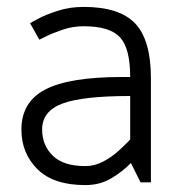

<svg xmlns="http://www.w3.org/2000/svg" viewBox="-20 -528 532 556"><path d="M102 -153Q102 -107 133 -77Q164 -47 227 -47Q253 -47 277.5 -59.5Q302 -72 322 -90Q342 -108 357 -124V-250Q219 -250 160.5 -228Q102 -206 102 -153ZM227 8Q135 8 88.5 -38Q42 -84 42 -153Q42 -233 111.5 -269Q181 -305 332 -305H357Q357 -388 327.5 -420Q298 -452 222 -452Q191 -452 161.5 -442Q132 -432 113 -422.5Q94 -413 94 -413L67 -461Q67 -461 89 -473Q111 -485 146.5 -496.5Q182 -508 222 -508Q326 -508 371.5 -460Q417 -412 417 -302V0H387L359 -56Q335 -31 302 -11.5Q269 8 227 8Z"/></svg>

Font: Epunda Sans Light
Style: Regular
Weight: 300
Designer: Simon Atzbach
Foundry: typofactur
Version: Version 2.204; ttfautohint (v1.8.4.7-5d5b)